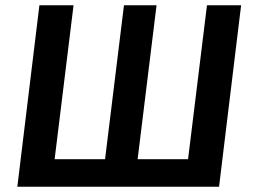

<svg xmlns="http://www.w3.org/2000/svg" viewBox="-20 -711 969 731"><path d="M260 -691 188 -105H380L452 -691H576L504 -105H696L768 -691H898L814 0H46L130 -691Z"/></svg>

Font: Xgbmvzvtohvqztyvzapvmeyoton
Style: Regular
Weight: 500
Italic angle: -8°
Designer: Carrois Corporate & Edenspiekermann
Foundry: Carrois Corporate GbR & Edenspiekermann AG
Version: Version 2.001